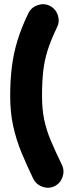

<svg xmlns="http://www.w3.org/2000/svg" viewBox="-20 -784 341 901"><path d="M213.4 -756.8Q240.7 -743.2 251 -713.6Q261.2 -684.1 248 -656.7Q219.2 -597.2 203.9 -549.1Q188.5 -501 182.9 -450.4Q177.2 -399.9 177.2 -333Q177.2 -271 187.5 -222.2Q197.8 -173.3 218.5 -124Q239.3 -74.7 270.5 -10.3Q283.7 17.1 273.4 46.6Q263.2 76.2 235.8 89.8Q208.5 103 179.2 92.5Q149.9 82 136.2 55.2Q105 -9.3 80.6 -68.6Q56.2 -127.9 42 -191.9Q27.8 -255.9 27.8 -333Q27.8 -405.8 35.4 -468.3Q43 -530.8 61.5 -592.3Q80.1 -653.8 113.3 -722.2Q127 -749.5 156.5 -759.8Q186 -770 213.4 -756.8Z"/></svg>

Font: Mikhak ExtraBold
Style: Regular
Weight: 800
Designer: Amin Abedi
Version: Version 3.3